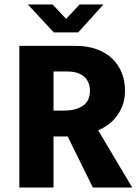

<svg xmlns="http://www.w3.org/2000/svg" viewBox="-20 -834 623 854"><path d="M66 -630H316Q370 -630 411.5 -614.5Q453 -599 480.5 -572Q508 -545 522 -509Q536 -473 536 -432Q536 -393 524.5 -363.5Q513 -334 495 -312Q477 -290 456 -276Q435 -262 417 -254L568 0H393L281 -227H218V0H66ZM218 -342H264Q316 -342 348 -363Q380 -384 380 -431Q380 -470 354 -493Q328 -516 279 -516H218ZM328 -690H219L104 -814H214L274 -750L334 -814H440Z"/></svg>

Font: Ek Mukta ExtraBold
Style: Regular
Weight: 800
Designer: Girish Dalvi and Yashodeep Gholap
Foundry: Ek Type
Version: Version 2.538;PS 1.002;hotconv 16.6.51;makeotf.lib2.5.65220;